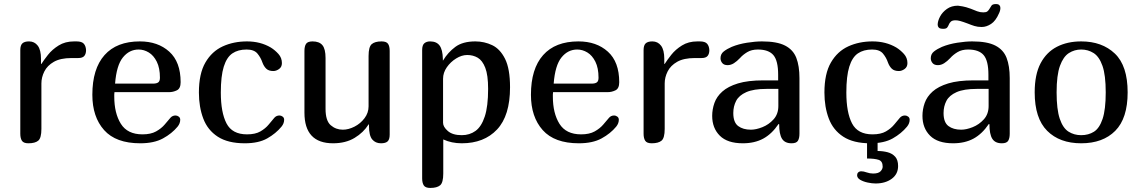

<svg xmlns="http://www.w3.org/2000/svg" viewBox="-20 -706 5626 946"><path d="M404 -459Q404 -441 395.5 -430.5Q387 -420 365 -420H332Q278 -420 245.5 -401.5Q213 -383 198.5 -354Q184 -325 184 -295V-71Q184 -26 168.5 -13Q153 0 120 0Q96 0 88 -12.5Q80 -25 80 -47V-459Q80 -483 90.5 -492.5Q101 -502 123 -502Q150 -502 166 -481Q182 -460 182 -416V-391H184Q196 -410 216.5 -436Q237 -462 269 -482Q301 -502 345 -502H357Q383 -502 393 -490.5Q403 -479 404 -459Z M820 -126Q830 -137 845 -137Q853 -137 860.5 -131.5Q868 -126 868 -116Q868 -98 855 -82Q827 -48 783 -24Q739 0 671 0Q551 0 493 -65Q435 -130 435 -239Q435 -367 495 -434.5Q555 -502 669 -502Q758 -502 814 -451.5Q870 -401 870 -301Q870 -270 851.5 -261Q833 -252 813 -252H544Q543 -246 543 -240.5Q543 -235 543 -230Q543 -148 575.5 -96Q608 -44 682 -44Q723 -44 749 -58.5Q775 -73 791.5 -92.5Q808 -112 820 -126ZM663 -462Q617 -462 585.5 -423Q554 -384 547 -294H734Q751 -294 759.5 -300Q768 -306 768 -323Q768 -371 752.5 -402Q737 -433 713 -447.5Q689 -462 663 -462Z M1332 -126Q1342 -137 1357 -137Q1365 -137 1372.5 -131.5Q1380 -126 1380 -116Q1380 -98 1367 -82Q1339 -48 1296.5 -24Q1254 0 1186 0Q1103 0 1053 -32.5Q1003 -65 981.5 -122Q960 -179 960 -250Q960 -343 992 -398Q1024 -453 1077.5 -477.5Q1131 -502 1197 -502Q1263 -502 1314 -472Q1335 -459 1352 -440Q1369 -421 1369 -395Q1369 -376 1355 -366Q1341 -356 1327 -356Q1304 -356 1292 -367.5Q1280 -379 1273 -398Q1265 -422 1248.5 -442Q1232 -462 1195 -462Q1153 -462 1125 -443Q1097 -424 1082.5 -377.5Q1068 -331 1068 -250Q1068 -152 1096 -98Q1124 -44 1197 -44Q1238 -44 1263 -58.5Q1288 -73 1304 -92.5Q1320 -112 1332 -126Z M1584 -170Q1584 -111 1609.5 -89Q1635 -67 1669 -67Q1697 -67 1726.5 -82Q1756 -97 1776 -123.5Q1796 -150 1796 -182V-430Q1796 -475 1811.5 -488.5Q1827 -502 1860 -502Q1884 -502 1892 -490Q1900 -478 1900 -455V-43Q1900 -19 1890 -9.5Q1880 0 1857 0Q1830 0 1814 -19Q1798 -38 1798 -86V-93H1796Q1771 -53 1727 -26.5Q1683 0 1621 0Q1480 0 1480 -151V-455Q1480 -478 1488 -490Q1496 -502 1520 -502Q1553 -502 1568.5 -483.5Q1584 -465 1584 -420Z M2060 -459Q2060 -484 2071 -493Q2082 -502 2099 -502Q2131 -502 2146 -481.5Q2161 -461 2162 -416V-408H2163Q2187 -448 2223.5 -475Q2260 -502 2322 -502Q2366 -502 2405 -483.5Q2444 -465 2468.5 -416Q2493 -367 2493 -276Q2493 -136 2429 -68Q2365 0 2255 0Q2205 0 2164 -19V149Q2164 194 2148.5 207Q2133 220 2100 220Q2076 220 2068 207.5Q2060 195 2060 173ZM2385 -268Q2385 -336 2371 -372Q2357 -408 2334 -421.5Q2311 -435 2282 -435Q2255 -435 2227.5 -418Q2200 -401 2181.5 -374.5Q2163 -348 2163 -318V-101Q2163 -81 2186.5 -60.5Q2210 -40 2255 -40Q2294 -40 2323 -61Q2352 -82 2368.5 -132Q2385 -182 2385 -268Z M2981 -126Q2991 -137 3006 -137Q3014 -137 3021.5 -131.5Q3029 -126 3029 -116Q3029 -98 3016 -82Q2988 -48 2944 -24Q2900 0 2832 0Q2712 0 2654 -65Q2596 -130 2596 -239Q2596 -367 2656 -434.5Q2716 -502 2830 -502Q2919 -502 2975 -451.5Q3031 -401 3031 -301Q3031 -270 3012.5 -261Q2994 -252 2974 -252H2705Q2704 -246 2704 -240.5Q2704 -235 2704 -230Q2704 -148 2736.5 -96Q2769 -44 2843 -44Q2884 -44 2910 -58.5Q2936 -73 2952.5 -92.5Q2969 -112 2981 -126ZM2824 -462Q2778 -462 2746.5 -423Q2715 -384 2708 -294H2895Q2912 -294 2920.5 -300Q2929 -306 2929 -323Q2929 -371 2913.5 -402Q2898 -433 2874 -447.5Q2850 -462 2824 -462Z M3475 -459Q3475 -441 3466.5 -430.5Q3458 -420 3436 -420H3403Q3349 -420 3316.5 -401.5Q3284 -383 3269.5 -354Q3255 -325 3255 -295V-71Q3255 -26 3239.5 -13Q3224 0 3191 0Q3167 0 3159 -12.5Q3151 -25 3151 -47V-459Q3151 -483 3161.5 -492.5Q3172 -502 3194 -502Q3221 -502 3237 -481Q3253 -460 3253 -416V-391H3255Q3267 -410 3287.5 -436Q3308 -462 3340 -482Q3372 -502 3416 -502H3428Q3454 -502 3464 -490.5Q3474 -479 3475 -459Z M3816 -95Q3783 -46 3740.5 -23Q3698 0 3640 0Q3564 0 3526.5 -37.5Q3489 -75 3489 -135Q3489 -167 3500 -198.5Q3511 -230 3539 -255Q3567 -280 3616 -295Q3665 -310 3741 -310H3814V-338Q3814 -407 3790.5 -434.5Q3767 -462 3714 -462Q3683 -462 3661.5 -449Q3640 -436 3626 -420Q3611 -404 3596 -394.5Q3581 -385 3565 -385Q3547 -385 3538.5 -395.5Q3530 -406 3530 -419Q3530 -440 3546 -452.5Q3562 -465 3585 -475Q3619 -489 3660.5 -495.5Q3702 -502 3734 -502Q3808 -502 3848 -481.5Q3888 -461 3903.5 -421Q3919 -381 3919 -321V-47Q3919 -25 3911.5 -12.5Q3904 0 3880 0Q3847 0 3833 -22.5Q3819 -45 3819 -94ZM3757 -268Q3693 -268 3657 -252Q3621 -236 3607 -209Q3593 -182 3593 -149Q3593 -103 3617 -85Q3641 -67 3680 -67Q3705 -67 3736.5 -79.5Q3768 -92 3791.5 -118Q3815 -144 3815 -184V-268Z M4414 -126Q4424 -137 4439 -137Q4447 -137 4454.5 -131.5Q4462 -126 4462 -116Q4462 -98 4449 -82Q4421 -48 4378.5 -24Q4336 0 4268 0Q4185 0 4135 -32.5Q4085 -65 4063.5 -122Q4042 -179 4042 -250Q4042 -343 4074 -398Q4106 -453 4159.5 -477.5Q4213 -502 4279 -502Q4345 -502 4396 -472Q4417 -459 4434 -440Q4451 -421 4451 -395Q4451 -376 4437 -366Q4423 -356 4409 -356Q4386 -356 4374 -367.5Q4362 -379 4355 -398Q4347 -422 4330.5 -442Q4314 -462 4277 -462Q4235 -462 4207 -443Q4179 -424 4164.5 -377.5Q4150 -331 4150 -250Q4150 -152 4178 -98Q4206 -44 4279 -44Q4320 -44 4345 -58.5Q4370 -73 4386 -92.5Q4402 -112 4414 -126ZM4304 38Q4330 38 4353 44Q4376 50 4390.5 66Q4405 82 4405 112Q4405 152 4373.5 175Q4342 198 4294 198Q4277 198 4255.5 193.5Q4234 189 4218.5 180Q4203 171 4203 157Q4203 149 4208.5 143.5Q4214 138 4224 138Q4235 138 4250.5 143.5Q4266 149 4282 149Q4308 149 4318.5 138Q4329 127 4329 115Q4329 88 4309 81.5Q4289 75 4252 75V-10H4304Z M4852 -95Q4819 -46 4776.5 -23Q4734 0 4676 0Q4600 0 4562.5 -37.5Q4525 -75 4525 -135Q4525 -167 4536 -198.5Q4547 -230 4575 -255Q4603 -280 4652 -295Q4701 -310 4777 -310H4850V-338Q4850 -407 4826.5 -434.5Q4803 -462 4750 -462Q4719 -462 4697.5 -449Q4676 -436 4662 -420Q4647 -404 4632 -394.5Q4617 -385 4601 -385Q4583 -385 4574.5 -395.5Q4566 -406 4566 -419Q4566 -440 4582 -452.5Q4598 -465 4621 -475Q4655 -489 4696.5 -495.5Q4738 -502 4770 -502Q4844 -502 4884 -481.5Q4924 -461 4939.5 -421Q4955 -381 4955 -321V-47Q4955 -25 4947.5 -12.5Q4940 0 4916 0Q4883 0 4869 -22.5Q4855 -45 4855 -94ZM4793 -268Q4729 -268 4693 -252Q4657 -236 4643 -209Q4629 -182 4629 -149Q4629 -103 4653 -85Q4677 -67 4716 -67Q4741 -67 4772.5 -79.5Q4804 -92 4827.5 -118Q4851 -144 4851 -184V-268ZM4688 -606Q4672 -606 4665 -599.5Q4658 -593 4655 -585Q4652 -577 4647 -570.5Q4642 -564 4628 -564Q4611 -564 4605.5 -570Q4600 -576 4600 -584Q4600 -602 4611.5 -624Q4623 -646 4645.5 -662Q4668 -678 4700 -678Q4708 -677 4723 -674.5Q4738 -672 4763 -663Q4780 -656 4794.5 -650.5Q4809 -645 4825 -645Q4839 -645 4845 -650Q4851 -655 4855 -662Q4860 -670 4865 -678Q4870 -686 4887 -686Q4899 -686 4904 -680.5Q4909 -675 4909 -667Q4909 -654 4902 -640Q4886 -603 4863 -588Q4840 -573 4817 -573Q4797 -573 4781 -578Q4765 -583 4748 -590Q4724 -599 4711 -602.5Q4698 -606 4688 -606Z M5307 0Q5201 0 5139.5 -61.5Q5078 -123 5078 -251Q5078 -339 5107 -394Q5136 -449 5187.5 -475.5Q5239 -502 5307 -502Q5410 -502 5473 -442Q5536 -382 5536 -251Q5536 -123 5475 -61.5Q5414 0 5307 0ZM5307 -40Q5343 -40 5370 -57Q5397 -74 5412.5 -120Q5428 -166 5428 -251Q5428 -336 5412 -381.5Q5396 -427 5368.5 -444.5Q5341 -462 5307 -462Q5274 -462 5246.5 -444.5Q5219 -427 5202.5 -381.5Q5186 -336 5186 -251Q5186 -167 5201.5 -121Q5217 -75 5244.5 -57.5Q5272 -40 5307 -40Z"/></svg>

Font: Marmelad
Style: Regular
Weight: 400
Designer: Manvel Shmavonyan
Foundry: Cyreal
Version: Version 1.110; ttfautohint (v1.8.4.7-5d5b)